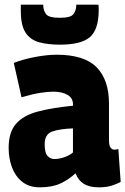

<svg xmlns="http://www.w3.org/2000/svg" viewBox="-20 -791 536 821"><path d="M17 -159Q17 -225 48 -261Q79 -297 140 -313.5Q201 -330 292 -339V-345Q292 -372 268.5 -385.5Q245 -399 208 -399Q184 -399 152 -394Q120 -389 72 -375L39 -522Q80 -538 131 -547.5Q182 -557 222 -557Q341 -557 393.5 -503Q446 -449 446 -348V-193Q446 -168 453 -159.5Q460 -151 469 -151Q479 -151 486 -154L496 -13Q479 -4 457 3Q435 10 403 10Q363 10 339 -4.5Q315 -19 303 -50Q274 -23 238.5 -6.5Q203 10 150 10Q104 10 74.5 -14Q45 -38 31 -76Q17 -114 17 -159ZM171 -174Q171 -138 183 -124.5Q195 -111 213 -111Q231 -111 253 -118Q275 -125 292 -139V-242Q235 -240 203 -228.5Q171 -217 171 -174ZM236 -600Q184 -600 146.5 -610.5Q109 -621 89 -652Q69 -683 69 -744Q69 -750 69 -757Q69 -764 69 -771H165Q165 -770 165 -768.5Q165 -767 165 -765Q166 -745 177.5 -730Q189 -715 236 -715Q282 -715 293.5 -730Q305 -745 306 -765Q306 -767 306 -768.5Q306 -770 306 -771H401Q402 -764 402 -757Q402 -750 402 -744Q401 -662 363 -631Q325 -600 236 -600Z"/></svg>

Font: Georama SemiCondensed ExtraBold
Style: Regular
Weight: 800
Width: 4
Designer: Jean-Baptiste Levee
Foundry: Production Type
Version: Version 1.000